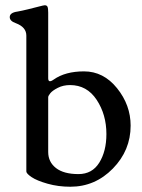

<svg xmlns="http://www.w3.org/2000/svg" viewBox="-20 -701 539 729"><path d="M163 -332V-124Q163 -86 192.5 -63Q222 -40 278 -40Q330 -40 357 -83.5Q384 -127 384 -192Q384 -266 347 -322Q310 -378 246 -378Q220 -378 199.5 -367.5Q179 -357 171 -347Q163 -337 163 -332ZM80 -566Q80 -598 40 -613Q17 -621 17 -636Q17 -653 46 -657Q63 -660 87.5 -666Q112 -672 129 -676.5Q146 -681 150 -681Q158 -681 160.5 -675Q163 -669 163 -653V-404Q163 -384 184 -399Q228 -430 299 -430Q373 -430 424.5 -366Q476 -302 476 -224Q476 -130 408.5 -61Q341 8 247 8Q201 8 160.5 -3.5Q120 -15 100 -28.5Q80 -42 80 -50Z"/></svg>

Font: EB Garamond 08
Style: Regular
Weight: 400
Version: Version 0.016 ; ttfautohint (v1.5)